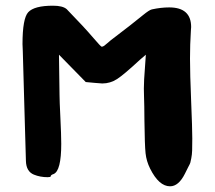

<svg xmlns="http://www.w3.org/2000/svg" viewBox="-20 -622 754 674"><path d="M59 -467Q59 -557 79 -579Q100 -602 166 -602Q200 -602 214 -590Q278 -524 305 -492Q334 -458 337 -458Q341 -458 346 -461.5Q351 -465 357.5 -471Q364 -477 368 -480Q447 -540 482 -569Q504 -587 513 -589Q545 -596 574 -596Q651 -596 651 -527Q651 -525 650.5 -520.5Q650 -516 650 -513Q647 -466 647 -416Q647 -363 651 -267Q655 -171 655 -136Q655 -108 654.5 -93.5Q654 -79 651.5 -66.5Q649 -54 648 -50.5Q647 -47 640 -34Q633 -21 629 -12Q607 32 577 32Q538 32 507 -30Q494 -56 491 -84Q488 -112 487 -199Q487 -223 486.5 -248Q486 -273 485.5 -287Q485 -301 485 -311Q485 -338 489 -387L492 -430L471 -412Q415 -360 391 -344.5Q367 -329 339 -329Q333 -329 313 -331L281 -334Q266 -350 234 -382Q202 -414 187 -430L189 -288Q189 -269 192 -208.5Q195 -148 195 -117Q195 -22 168 -11Q158 -8 158 -3Q158 0 147 0Q121 0 99 -9Q72 -20 71 -57Q70 -74 65.5 -248.5Q61 -423 60 -443Q60 -447 59.5 -455Q59 -463 59 -467Z"/></svg>

Font: NaniFont Regular
Style: Regular
Weight: 400
Designer: Nanigashitei
Version: Version 1.036